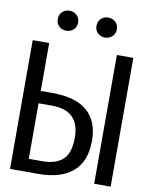

<svg xmlns="http://www.w3.org/2000/svg" viewBox="-96 -967 808 1037"><g transform="rotate(10 307.5 -448.5)"><path d="M122.1 -706.2V-443.6H186.7Q315.4 -443.6 378.5 -387.7Q441.5 -331.8 441.5 -227.2Q441.5 -112.3 375.4 -56.2Q309.2 0 188.7 0H31.8V-706.2ZM583.6 -706.2V0H493.3V-706.2ZM196.4 -375.9H122.1V-71.3H197.4Q269.7 -71.3 308.5 -106.4Q347.2 -141.5 347.2 -226.2Q347.2 -375.9 196.4 -375.9ZM201.5 -787.7Q176.9 -787.7 161 -803.1Q145.1 -818.5 145.1 -842.1Q145.1 -866.2 161 -881.8Q176.9 -897.4 201.5 -897.4Q224.6 -897.4 240.8 -881.8Q256.9 -866.2 256.9 -842.1Q256.9 -818.5 240.8 -803.1Q224.6 -787.7 201.5 -787.7ZM412.8 -787.7Q389.2 -787.7 373.3 -803.1Q357.4 -818.5 357.4 -842.1Q357.4 -866.2 373.3 -881.8Q389.2 -897.4 412.8 -897.4Q436.9 -897.4 453.1 -881.8Q469.2 -866.2 469.2 -842.1Q469.2 -818.5 453.1 -803.1Q436.9 -787.7 412.8 -787.7Z"/></g></svg>

Font: FiraCode Nerd Font
Style: Regular
Weight: 400
Designer: Carrois Corporate, Edenspiekermann AG, Nikita Prokopov
Foundry: Carrois Corporate, Edenspiekermann AG, Nikita Prokopov
Version: Version 6.002;Nerd Fonts 2.2.2